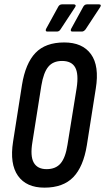

<svg xmlns="http://www.w3.org/2000/svg" viewBox="-20 -856 483 882"><path d="M184 6Q101 6 62.5 -48.5Q24 -103 40 -205L81 -466Q97 -565 143 -613Q189 -661 275 -661Q359 -661 398 -607Q437 -553 420 -449L379 -189Q363 -90 316.5 -42Q270 6 184 6ZM194 -79Q236 -79 258.5 -105.5Q281 -132 290 -191L332 -451Q342 -516 325.5 -546Q309 -576 265 -576Q224 -576 202 -549.5Q180 -523 170 -463L129 -204Q118 -139 135 -109Q152 -79 194 -79ZM197 -711Q192 -711 190.5 -714.5Q189 -718 192 -724L248 -826Q254 -836 265 -836H319Q325 -836 327 -832.5Q329 -829 325 -823L258 -721Q252 -711 241 -711ZM312 -711Q307 -711 305.5 -714.5Q304 -718 307 -724L363 -826Q369 -836 380 -836H435Q441 -836 442.5 -832.5Q444 -829 440 -823L373 -721Q365 -711 356 -711Z"/></svg>

Font: Sofia Sans Extra Condensed SemiBold
Style: Italic
Weight: 600
Italic angle: -9°
Designer: Botio Nikoltchev, Ani Petrova
Foundry: lettersoup
Version: Version 4.101